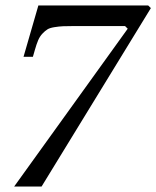

<svg xmlns="http://www.w3.org/2000/svg" viewBox="-20 -681 571 701"><path d="M252 -585.9Q225.1 -585.9 210.2 -585.2Q195.3 -584.5 178.5 -581.8Q161.6 -579.1 153.1 -573.7Q144.5 -568.4 135 -558.3Q125.5 -548.3 119.4 -534.2Q113.3 -520 107.4 -499L100.1 -473.6H65.9L120.1 -661.1H521L530.8 -651.4L131.8 0H31.7L446.3 -576.2L436.5 -585.9Z"/></svg>

Font: Happy Times at the IKOB Italic
Style: Regular
Weight: 400
Designer: Lucas Le Bihan
Foundry: Lucas Le Bihan
Version: Version 1.000;PS 1.0;hotconv 1.0.88;makeotf.lib2.5.647800